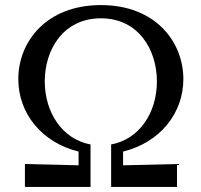

<svg xmlns="http://www.w3.org/2000/svg" viewBox="-20 -735 792 755"><path d="M377 -715C161 -715 52 -570 52 -424C52 -290 143 -175 289 -139V-85L78 -90V0H336V-167C226 -187 156 -292 156 -415C156 -540 229 -663 377 -663C524 -663 597 -540 597 -415C597 -292 528 -187 417 -167V0H676V-90L464 -85V-139C610 -175 701 -290 701 -424C701 -570 592 -715 377 -715Z"/></svg>

Font: LT Superior Serif Medium
Style: Regular
Weight: 500
Designer: Daniel Lyons
Foundry: LyonsType
Version: Version 2.120;FEAKit 1.0